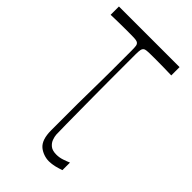

<svg xmlns="http://www.w3.org/2000/svg" viewBox="-267 -794 1095 1095"><g transform="rotate(45 280.5 -246.5)"><path d="M444 188Q424 195 400.5 201Q377 207 354 207Q332 207 311 199.5Q290 192 274 179Q238 149 238 73Q238 4 238 -35.5Q238 -75 238 -95Q238 -115 238 -125Q238 -135 238 -146Q239 -214 239.5 -260Q240 -306 240.5 -339.5Q241 -373 241 -404Q241 -435 241 -475Q241 -515 241 -574Q241 -598 239 -610.5Q237 -623 227 -629Q222 -632 210.5 -633.5Q199 -635 158 -635Q149 -635 127 -635Q105 -635 75.5 -634.5Q46 -634 12 -633V-700H501V-633Q467 -634 437 -634.5Q407 -635 386 -635Q365 -635 355 -635Q315 -635 303 -633.5Q291 -632 286 -629Q277 -623 274.5 -610.5Q272 -598 272 -574Q272 -545 272 -495Q272 -445 272 -383Q272 -321 272.5 -254.5Q273 -188 273.5 -125.5Q274 -63 274.5 -12Q275 39 276 69Q277 85 284 104Q291 123 308 136.5Q325 150 357 150Q381 150 404.5 142Q428 134 444 127Z"/></g></svg>

Font: Ojuju
Style: Regular
Weight: 400
Designer: Chisaokwu Joboson, Mirko Velimirovic
Foundry: Udi Foundry
Version: Version 1.000